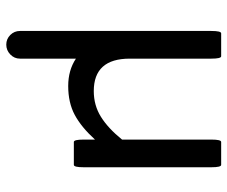

<svg xmlns="http://www.w3.org/2000/svg" viewBox="-78 -454 745 630"><g transform="rotate(90 295.0 -138.5)"><path d="M81.1 168.9V-459Q81.1 -491.2 88.9 -491.2H164.1Q171.9 -491.2 171.9 -459V-191.4Q171.9 -73.2 278.3 -73.2Q325.2 -73.2 362.8 -96.7Q400.4 -120.1 437.5 -166V-459Q437.5 -491.2 445.3 -491.2Q445.3 -491.2 520.5 -491.2Q528.3 -491.2 528.3 -459V-40Q528.3 -7.8 520.5 -7.8Q520.5 -7.8 445.3 -7.8Q437.5 -7.8 437.5 -40V-77.1Q396.5 -32.2 356.4 -10.7Q316.4 10.7 261.7 10.7Q210 10.7 171.9 -14.6V168.9Q171.9 187.5 158.2 200.7Q144.5 213.9 126 213.9Q107.4 213.9 94.2 200.7Q81.1 187.5 81.1 168.9Z"/></g></svg>

Font: YuPearl-Regular
Style: Regular
Weight: 400
Designer: Max Yao
Foundry: Max-Everyday
Version: Version 1.011; ttfautohint (v1.8.3)